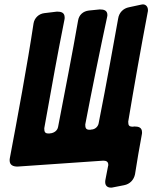

<svg xmlns="http://www.w3.org/2000/svg" viewBox="-20 -767 695 876"><path d="M546 78C573 73 591 53 596 28C605 -32 616 -92 627 -153C628 -157 628 -160 628 -163C628 -186 612 -190 592 -190L587 -189C569 -189 565 -194 565 -212C593 -380 622 -543 654 -712C655 -715 655 -718 655 -721C655 -737 645 -747 632 -747C629 -747 625 -746 620 -745L569 -734C542 -729 523 -709 519 -682C503 -594 467 -390 430 -204C427 -189 414 -177 398 -176C397 -176 397 -176 396 -176L393 -175H388C371 -175 369 -185 369 -199C398 -351 439 -552 468 -686C469 -691 470 -695 470 -698C470 -720 454 -724 435 -724L386 -719C359 -716 340 -699 336 -672C312 -533 274 -339 245 -188C242 -172 229 -162 213 -159C212 -159 212 -159 211 -159L206 -158H201C184 -158 182 -167 182 -182C225 -420 237 -491 274 -677C275 -681 275 -684 275 -687C275 -710 259 -714 240 -714L182 -707C157 -704 137 -685 133 -660C106 -479 57 -215 25 -46C24 -42 24 -38 24 -35C24 -13 41 -7 60 -7L451 -34C464 -34 474 -30 474 -15C474 -13 474 -11 473 -9C469 11 465 32 461 53C460 57 460 61 460 64C460 80 470 89 486 89C489 89 492 89 495 88Z"/></svg>

Font: Bangerz
Style: Bold
Weight: 700
Designer: vernon adams
Foundry: Vernon Adams
Version: Version 2.10;December 28, 2023;FontCreator 13.0.0.2683 64-bi